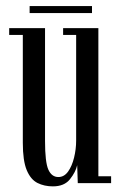

<svg xmlns="http://www.w3.org/2000/svg" viewBox="-20 -618 406 648"><path d="M158.5 11Q129.5 11 106.5 -0.5Q83.5 -12 70.2 -43.8Q57 -75.5 57 -136V-500H11V-523H132V-142Q132 -70.5 143.2 -45.5Q154.5 -20.5 177 -20.5Q196.5 -20.5 209.8 -39Q223 -57.5 230 -86Q237 -114.5 237 -143.5V-500H193V-523H312V-23H355V0H242.5L240.5 -60.5Q235.5 -37.5 216.2 -13.2Q197 11 158.5 11ZM80 -574V-597.5H290.5V-574Z"/></svg>

Font: Imbue 50pt
Style: Regular
Weight: 400
Designer: Tyler Finck
Foundry: Etcetera Type Company
Version: Version 1.102; ttfautohint (v1.8.3)